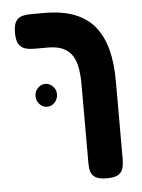

<svg xmlns="http://www.w3.org/2000/svg" viewBox="-47 -621 495 668"><g transform="rotate(-5 201.0 -287.0)"><path d="M300 9Q273 9 260.5 1.5Q248 -6 244 -18.5Q240 -31 240 -45V-325Q240 -356 235.5 -381.5Q231 -407 219.5 -425Q208 -443 187.5 -452.5Q167 -462 135 -462H87Q70 -462 56 -466Q42 -470 33.5 -483Q25 -496 25 -523Q25 -551 33.5 -563.5Q42 -576 56 -579.5Q70 -583 86 -583H132Q195 -583 238.5 -566Q282 -549 308.5 -516Q335 -483 347.5 -435.5Q360 -388 360 -327V-52Q360 -36 356.5 -22Q353 -8 340.5 0.5Q328 9 300 9ZM114 -257Q99 -257 88 -269Q77 -281 77 -298Q77 -314 88.5 -325.5Q100 -337 114 -337Q129 -337 140.5 -325.5Q152 -314 152 -298Q152 -281 141 -269Q130 -257 114 -257Z"/></g></svg>

Font: Fredoka Condensed Medium
Style: Regular
Weight: 500
Width: 3
Designer: Ben Nathan
Foundry: Milena B. Brandão, Ben Nathan
Version: Version 2.001